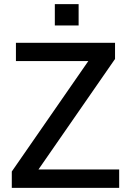

<svg xmlns="http://www.w3.org/2000/svg" viewBox="-20 -908 633 928"><path d="M407 -613H57V-701H536V-623L166 -89H556V0H37V-79ZM245 -785V-888H360V-785Z"/></svg>

Font: LT Superior Semi-bold
Style: Regular
Weight: 600
Designer: Daniel Lyons
Foundry: LyonsType
Version: Version 1.0